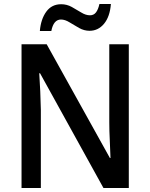

<svg xmlns="http://www.w3.org/2000/svg" viewBox="-20 -934 746 954"><path d="M620 0H494L179 -570H175Q178 -527 180 -480.5Q182 -434 183 -388V0H87V-714H212L526 -149H529Q528 -188 525.5 -236Q523 -284 523 -327V-714H620ZM178 -780Q183 -839 210 -876Q237 -913 284 -913Q312 -913 336.5 -899.5Q361 -886 383.5 -872Q406 -858 427 -858Q446 -858 457 -872.5Q468 -887 474 -914H531Q526 -851 497 -816Q468 -781 425 -781Q398 -781 373 -795Q348 -809 325.5 -823Q303 -837 283 -837Q246 -837 235 -780Z"/></svg>

Font: Noto Sans Kannada SemiCondensed Medium
Style: Regular
Weight: 500
Width: 4
Designer: Jelle Bosma - Monotype Design Team
Foundry: Monotype Imaging Inc.
Version: Version 2.005; ttfautohint (v1.8.4.7-5d5b)